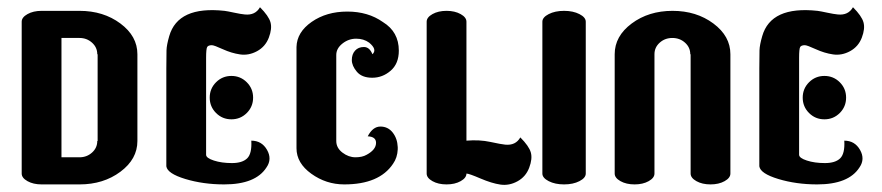

<svg xmlns="http://www.w3.org/2000/svg" viewBox="-20 -510 2440 531"><path d="M95 -480Q95 -480 200 -480Q266 -480 313 -445Q360 -410 360 -360V-120Q360 -70 313 -35Q266 0 200 0H95Q72 0 56 -9Q40 -18 40 -30V-450Q40 -462 56 -471Q72 -480 95 -480ZM150 -405V-75H200Q220 -75 234.5 -88Q249 -101 249 -120H250V-360H249Q249 -379 234.5 -392Q220 -405 200 -405Z M699 -490Q723 -466 728 -448.5Q733 -431 723.5 -406Q714 -381 691 -368.5Q668 -356 644 -359.5Q620 -363 596 -374Q572 -385 566 -385Q556 -385 553 -380Q550 -375 550 -350V-340V-82Q550 -73 571.5 -66Q593 -59 621.5 -59Q650 -59 663.5 -72Q677 -85 675 -121Q704 -121 718.5 -95.5Q733 -70 717 -47Q687 0 600 0Q542 0 492.5 -15Q443 -30 440 -50V-320Q440 -356 440.5 -371Q441 -386 448 -410Q472 -494 601 -480Q609 -479 627.5 -475Q646 -471 657 -470Q686 -467 699 -490ZM577.5 -282.5Q595 -300 620 -300Q645 -300 662.5 -282.5Q680 -265 680 -240Q680 -215 662.5 -197.5Q645 -180 620 -180Q595 -180 577.5 -197.5Q560 -215 560 -240Q560 -265 577.5 -282.5Z M1039 -449Q1083 -422 1083 -370Q1083 -334 1060.5 -314.5Q1038 -295 1009.5 -295Q981 -295 967 -311.5Q953 -328 953 -344Q953 -360 962 -370Q971 -380 986.5 -380Q1002 -380 1010 -360Q1024 -373 1001 -392Q986 -403 965 -403Q944 -403 927 -389.5Q910 -376 910 -358V-280V-198V-120Q910 -101 927 -88Q944 -75 963 -75Q982 -75 994 -82Q1020 -96 1020 -115Q1020 -132 997 -133Q1011 -160 1032 -160Q1053 -160 1066 -143.5Q1079 -127 1080 -103V-97Q1079 -74 1067 -57Q1029 0 932 0Q882 0 841 -29.5Q800 -59 800 -100V-380Q801 -421 842 -449.5Q883 -478 940.5 -478Q998 -478 1039 -449Z M1270 -450V-121Q1306 -124 1336 -117.5Q1366 -111 1377 -110Q1406 -107 1419 -130Q1443 -106 1448 -88.5Q1453 -71 1443.5 -46Q1434 -21 1411 -8.5Q1388 4 1364 0.5Q1340 -3 1308.5 -16.5Q1277 -30 1270 -30Q1270 -18 1254 -9Q1238 0 1215 0Q1192 0 1176 -9Q1160 -18 1160 -30V-450Q1160 -462 1176 -471Q1192 -480 1215 -480Q1238 -480 1254 -471Q1270 -462 1270 -450Z M1600 -450V-30Q1600 -18 1582.5 -9Q1565 0 1540 0Q1515 0 1497.5 -9Q1480 -18 1480 -30V-450Q1480 -462 1497.5 -471Q1515 -480 1540 -480Q1565 -480 1582.5 -471Q1600 -462 1600 -450Z M2000 -360V-30Q2000 -18 1984 -9Q1968 0 1945 0Q1922 0 1906 -9Q1890 -18 1890 -30V-360H1889Q1889 -379 1874.5 -392Q1860 -405 1839.5 -405Q1819 -405 1804.5 -392Q1790 -379 1790 -360V-30Q1790 -18 1774 -9Q1758 0 1735 0Q1712 0 1696 -9Q1680 -18 1680 -30V-360Q1680 -410 1727 -445Q1774 -480 1840 -480Q1906 -480 1953 -445Q2000 -410 2000 -360Z M2339 -490Q2363 -466 2368 -448.5Q2373 -431 2363.5 -406Q2354 -381 2331 -368.5Q2308 -356 2284 -359.5Q2260 -363 2236 -374Q2212 -385 2206 -385Q2196 -385 2193 -380Q2190 -375 2190 -350V-340V-82Q2190 -73 2211.5 -66Q2233 -59 2261.5 -59Q2290 -59 2303.5 -72Q2317 -85 2315 -121Q2344 -121 2358.5 -95.5Q2373 -70 2357 -47Q2327 0 2240 0Q2182 0 2132.5 -15Q2083 -30 2080 -50V-320Q2080 -356 2080.5 -371Q2081 -386 2088 -410Q2112 -494 2241 -480Q2249 -479 2267.5 -475Q2286 -471 2297 -470Q2326 -467 2339 -490ZM2217.5 -282.5Q2235 -300 2260 -300Q2285 -300 2302.5 -282.5Q2320 -265 2320 -240Q2320 -215 2302.5 -197.5Q2285 -180 2260 -180Q2235 -180 2217.5 -197.5Q2200 -215 2200 -240Q2200 -265 2217.5 -282.5Z"/></svg>

Font: SOV_ThonBuri
Style: Book
Weight: 400
Version: Version 1.00